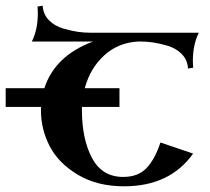

<svg xmlns="http://www.w3.org/2000/svg" viewBox="-87 -640 738 675"><path d="M-67 -330H69Q106 -444 240 -494H25Q46 -536 46 -594L45 -617L63 -620Q65 -589 85.5 -568.5Q106 -548 136 -539.5Q166 -531 187.5 -528Q209 -525 230 -525H612Q591 -483 591 -425L592 -402L574 -399Q572 -430 551.5 -450.5Q531 -471 501 -479.5Q471 -488 449.5 -491Q428 -494 407 -494H398Q328 -490 279 -445Q230 -400 211 -330H333V-264H201V-254Q201 -151 236.5 -84.5Q272 -18 346 -18Q399 -18 428.5 -49.5Q458 -81 477 -139L592 -100Q510 15 349 15Q255 15 187 -25.5Q119 -66 88 -125.5Q57 -185 57 -252V-264H-67Z"/></svg>

Font: Uncial Antiqua
Style: Regular
Weight: 400
Designer: Astigmatic (AOETI)
Foundry: Astigmatic (AOETI)
Version: Version 1.000